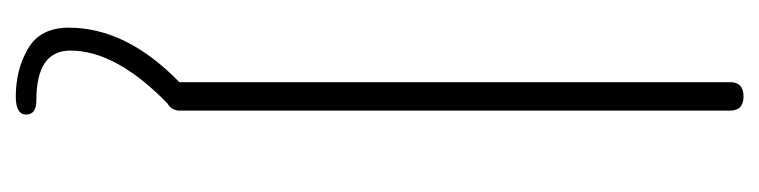

<svg xmlns="http://www.w3.org/2000/svg" viewBox="-379 -392 961 243"><g transform="rotate(90 101.5 -270.5)"><path d="M107 164Q125 164 125 177Q125 190 102 190Q68 190 41.5 174.5Q15 159 15 123Q15 50 84 -17V-714Q84 -731 102 -731Q120 -731 120 -714V-18Q120 -7 111 -2Q44 63 44 121Q44 164 107 164Z"/></g></svg>

Font: Dosis
Style: ExtraLight
Weight: 250
Designer: Edgar Tolentino, Pablo Impallari, Igino Marini
Foundry: Edgar Tolentino, Pablo Impallari, Igino Marini
Version: Version 1.007